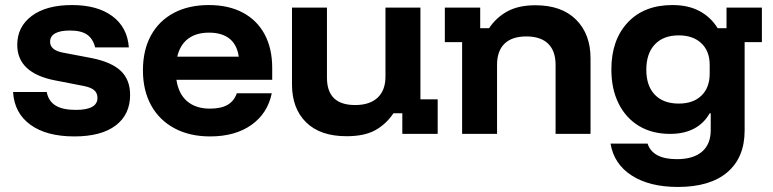

<svg xmlns="http://www.w3.org/2000/svg" viewBox="-20 -530 3058 760"><path d="M274.2 10Q164.2 10 100.4 -36.2Q36.7 -82.5 31.7 -165.8H165Q171.7 -130 199.6 -112.5Q227.5 -95 280 -95Q365.8 -95 365.8 -142.5Q365.8 -161.7 352.9 -172.9Q340 -184.2 310 -190L198.3 -211.7Q48.3 -240.8 48.3 -352.5Q48.3 -424.2 105.8 -467.1Q163.3 -510 265 -510Q365.8 -510 425 -465.8Q484.2 -421.7 490 -342.5H356.7Q347.5 -377.5 324.2 -393.3Q300.8 -409.2 256.7 -409.2Q218.3 -409.2 198.3 -397.9Q178.3 -386.7 178.3 -364.2Q178.3 -348.3 190.8 -337.5Q203.3 -326.7 229.2 -321.7L343.3 -300Q421.7 -284.2 458.3 -249.2Q495 -214.2 495 -154.2Q495 -76.7 437.9 -33.3Q380.8 10 274.2 10Z M811.7 10Q730.8 10 670.8 -22.1Q610.8 -54.2 578.3 -112.9Q545.8 -171.7 545.8 -251.7Q545.8 -331.7 577.5 -389.6Q609.2 -447.5 667.9 -478.8Q726.7 -510 806.7 -510Q885 -510 941.2 -480Q997.5 -450 1027.5 -394.2Q1057.5 -338.3 1057.5 -260.8V-214.2H678.3Q686.7 -158.3 720.8 -129.2Q755 -100 810.8 -100Q855 -100 880.8 -115Q906.7 -130 917.5 -160.8H1055.8Q1039.2 -80.8 975 -35.4Q910.8 10 811.7 10ZM681.7 -305.8H925Q918.3 -353.3 888.3 -377.1Q858.3 -400.8 807.5 -400.8Q756.7 -400.8 724.6 -376.7Q692.5 -352.5 681.7 -305.8Z M1351.7 9.2Q1247.5 9.2 1191.7 -45.8Q1135.8 -100.8 1135.8 -195.8V-500H1274.2V-222.5Q1274.2 -168.3 1302.1 -141.2Q1330 -114.2 1385.8 -114.2Q1443.3 -114.2 1474.6 -143.3Q1505.8 -172.5 1505.8 -226.7V-500H1644.2V-136.7H1712.5V0H1572.5V-81.7H1537.5Q1507.5 -37.5 1464.6 -14.2Q1421.7 9.2 1351.7 9.2Z M1809.2 0V-363.3H1740.8V-500H1880.8V-418.3H1915.8Q1945 -461.7 1989.2 -485.4Q2033.3 -509.2 2099.2 -509.2Q2203.3 -509.2 2260.4 -452.1Q2317.5 -395 2317.5 -299.2V0H2179.2V-273.3Q2179.2 -328.3 2149.6 -357.1Q2120 -385.8 2063.3 -385.8Q2006.7 -385.8 1977.1 -357.1Q1947.5 -328.3 1947.5 -273.3V0Z M2663.3 210Q2550.8 210 2480.4 164.6Q2410 119.2 2396.7 38.3H2543.3Q2563.3 100 2659.2 100Q2724.2 100 2758.8 70.4Q2793.3 40.8 2793.3 -15V-81.7H2789.2Q2766.7 -41.7 2727.1 -20.8Q2687.5 0 2632.5 0Q2561.7 0 2509.6 -31.2Q2457.5 -62.5 2428.8 -120Q2400 -177.5 2400 -255Q2400 -371.7 2464.6 -440.8Q2529.2 -510 2641.7 -510Q2705 -510 2749.6 -485.8Q2794.2 -461.7 2820.8 -418.3H2855.8V-500H2995.8V-363.3H2927.5V-13.3Q2927.5 93.3 2859.2 151.7Q2790.8 210 2663.3 210ZM2666.7 -120Q2724.2 -120 2756.7 -151.7Q2789.2 -183.3 2789.2 -238.3V-273.3Q2789.2 -327.5 2756.2 -358.8Q2723.3 -390 2666.7 -390Q2605.8 -390 2572.1 -354.2Q2538.3 -318.3 2538.3 -254.2Q2538.3 -190 2572.1 -155Q2605.8 -120 2666.7 -120Z"/></svg>

Font: Funnel Display Light
Style: Bold
Weight: 700
Version: Version 1.000